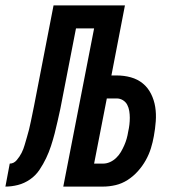

<svg xmlns="http://www.w3.org/2000/svg" viewBox="-71 -690 641 710"><path d="M-51 0 -35 -85Q-20 -85 -9 -98Q2 -111 9 -125Q16 -139 20 -153.5Q24 -168 28.5 -182.5Q33 -197 36.5 -211.5Q40 -226 43 -240.5Q46 -255 49 -269.5Q52 -284 55 -299L127 -670H391L341 -411H360Q388 -411 413 -404Q438 -397 457 -381.5Q476 -366 487.5 -343Q499 -320 503 -294.5Q507 -269 505 -241.5Q503 -214 498 -187Q494 -164 487 -141.5Q480 -119 468 -97.5Q456 -76 439 -57Q422 -38 401 -24.5Q380 -11 356.5 -5.5Q333 0 310 0H163L277 -585H210L152 -287Q147 -265 142 -242Q137 -219 131 -196Q125 -173 117.5 -150Q110 -127 99.5 -105Q89 -83 75 -62Q61 -41 40 -26.5Q19 -12 -4.5 -6Q-28 0 -51 0ZM277 -85H310Q323 -85 335.5 -90.5Q348 -96 358.5 -106Q369 -116 376 -128Q383 -140 388.5 -152.5Q394 -165 397.5 -177.5Q401 -190 403 -203Q406 -216 407.5 -229Q409 -242 409 -254.5Q409 -267 407 -279.5Q405 -292 399.5 -302.5Q394 -313 383.5 -319.5Q373 -326 360 -326H324Z"/></svg>

Font: Lode Dark
Style: Bold Italic
Weight: 700
Italic angle: -11°
Monospace: yes
Designer: Belleve Invis
Foundry: Belleve Invis
Version: Version 29.2.0; ttfautohint (v1.8.3)